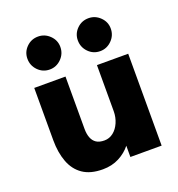

<svg xmlns="http://www.w3.org/2000/svg" viewBox="-122 -755 805 866"><g transform="rotate(-20 280.5 -321.5)"><path d="M226 10Q167 10 130.5 -15Q94 -40 77 -85.5Q60 -131 60 -190V-441H210V-190Q210 -165 217 -147Q224 -129 238.5 -119.5Q253 -110 277 -110Q301 -110 320 -125Q339 -140 350 -165.5Q361 -191 361 -220V-441H511V0H361V-54Q339 -26 304.5 -8Q270 10 226 10ZM397 -495Q364 -495 341 -518.5Q318 -542 318 -575Q318 -607 341 -630Q364 -653 397 -653Q429 -653 452.5 -630Q476 -607 476 -575Q476 -542 452.5 -518.5Q429 -495 397 -495ZM155 -495Q122 -495 99 -518.5Q76 -542 76 -575Q76 -607 99 -630Q122 -653 155 -653Q187 -653 210.5 -630Q234 -607 234 -575Q234 -542 210.5 -518.5Q187 -495 155 -495Z"/></g></svg>

Font: Teachers
Style: Bold
Weight: 700
Designer: Alfredo Marco Pradil, Chank Diesel
Version: Version 1.001